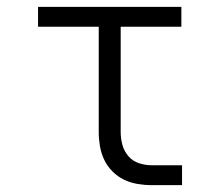

<svg xmlns="http://www.w3.org/2000/svg" viewBox="-20 -540 640 560"><path d="M422 0Q402 0 381 -3.5Q360 -7 341.5 -16Q323 -25 308 -40Q293 -55 284 -74Q275 -93 271.5 -113.5Q268 -134 268 -155V-462H91V-520H509V-462H332V-155Q332 -136 337 -117.5Q342 -99 354.5 -84.5Q367 -70 385.5 -64Q404 -58 422 -58H511V0Z"/></svg>

Font: Iosevka SS04 Light Extended
Style: Regular
Weight: 300
Width: 7
Monospace: yes
Designer: Belleve Invis
Foundry: Belleve Invis
Version: Version 19.0.0; ttfautohint (v1.8.4)